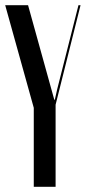

<svg xmlns="http://www.w3.org/2000/svg" viewBox="-22 -719 330 739"><path d="M187 -335H189L198 -375L280 -699H288L192 -316V0H108V-304L-2 -699H86Z"/></svg>

Font: Moniqa SemBd Narrow Display
Style: Regular
Weight: 600
Width: 4
Designer: Rajesh Rajput
Foundry: Rajesh Rajput
Version: Version 1.000